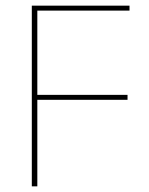

<svg xmlns="http://www.w3.org/2000/svg" viewBox="-20 -659 527 679"><path d="M112 0H92.5V-639H112ZM431 -306H102.5V-323.5H431ZM438 -621.5H98V-639H438Z"/></svg>

Font: Anek Devanagari Medium Thin
Style: Regular
Weight: 250
Version: Version 1.003